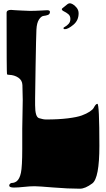

<svg xmlns="http://www.w3.org/2000/svg" viewBox="-20 -773 643 1165"><path d="M355 -718Q355 -721 375 -736Q377 -737 383 -742.5Q389 -748 394 -750.5Q399 -753 405 -753Q410 -753 421 -747.5Q432 -742 444.5 -727Q457 -712 457 -692Q457 -649 425 -622.5Q393 -596 374 -596Q365 -596 365 -603Q365 -606 375.5 -611.5Q386 -617 396.5 -628.5Q407 -640 407 -658Q407 -677 394 -687.5Q381 -698 368 -704Q355 -710 355 -718ZM20 -695Q20 -713 47 -713Q51 -713 60 -712Q69 -711 74 -711Q84 -711 111.5 -709Q139 -707 161 -707Q192 -707 227 -709Q262 -711 266 -711Q283 -711 283 -701Q283 -687 271 -682.5Q259 -678 244.5 -676.5Q230 -675 216.5 -654.5Q203 -634 201 -593Q199 -554 196 -375Q193 -196 193 -175V-135Q193 -63 217 -56Q242 -48 260 -48Q335 -48 391.5 -55Q448 -62 476.5 -72.5Q505 -83 524 -95.5Q543 -108 548.5 -118.5Q554 -129 559.5 -136Q565 -143 571 -143Q583 -143 583 112Q583 308 540 340Q497 372 465 372Q393 372 302.5 364.5Q212 357 190 357Q162 357 125.5 361Q89 365 65 365Q36 365 36 353Q36 346 41.5 341.5Q47 337 52 337Q67 337 81 327Q99 313 107 275.5Q115 238 115 131V7Q115 -20 116.5 -77Q118 -134 118 -166Q118 -193 116 -257Q115 -286 91 -302Q67 -318 35 -319Q25 -319 22.5 -322.5Q20 -326 20 -695Z"/></svg>

Font: OFL Sorts Mill Goudy TT
Style: Regular
Weight: 500
Version: Version 003.000